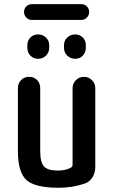

<svg xmlns="http://www.w3.org/2000/svg" viewBox="-20 -886 540 916"><path d="M259.8 9.8Q146.5 9.8 106 -27.3Q65.4 -64.5 65.4 -165V-465.8Q65.4 -488.3 80.6 -503.9Q95.7 -519.5 119.1 -519.5Q141.6 -519.5 156.7 -504.4Q171.9 -489.3 171.9 -465.8V-165Q171.9 -111.3 189.9 -91.8Q208 -72.3 256.8 -72.3Q293.9 -72.3 319.3 -86.9Q326.2 -90.8 326.2 -99.6V-464.8Q326.2 -488.3 342.3 -503.9Q358.4 -519.5 380.4 -519.5Q402.3 -519.5 418.5 -503.9Q434.6 -488.3 434.6 -464.8V-88.9Q434.6 -61.5 420.9 -39.6Q407.2 -17.6 382.8 -9.8Q325.2 9.8 259.8 9.8ZM368.2 -791H131.8Q116.2 -791 105.5 -802.2Q94.7 -813.5 94.7 -829.1Q94.7 -844.7 105.5 -855.5Q116.2 -866.2 131.8 -866.2H368.2Q383.8 -866.2 394.5 -855.5Q405.3 -844.7 405.3 -829.1Q405.3 -813.5 394.5 -802.2Q383.8 -791 368.2 -791ZM285.2 -669.9Q285.2 -692.4 300.8 -707Q316.4 -721.7 338.4 -721.7Q360.4 -721.7 375 -707Q389.6 -692.4 389.6 -669.9V-658.2Q389.6 -635.7 375 -620.6Q360.4 -605.5 338.4 -605.5Q316.4 -605.5 300.8 -620.6Q285.2 -635.7 285.2 -658.2ZM110.4 -669.9Q110.4 -692.4 125 -707Q139.6 -721.7 161.6 -721.7Q183.6 -721.7 199.2 -707Q214.8 -692.4 214.8 -669.9V-658.2Q214.8 -635.7 199.2 -620.6Q183.6 -605.5 161.6 -605.5Q139.6 -605.5 125 -620.6Q110.4 -635.7 110.4 -658.2Z"/></svg>

Font: Rounded Mgen+ 1mn medium
Style: Regular
Weight: 500
Designer: [Source Han Sans]
Ryoko NISHIZUKA  (kana & ideographs); Paul D. Hunt (Latin, Greek & Cyrillic); Wenlong ZHANG  (bopomofo
Version: Version 1.059.20150602